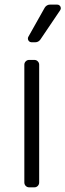

<svg xmlns="http://www.w3.org/2000/svg" viewBox="-20 -802 280 822"><path d="M84.2 -21V-524.9Q84.2 -533.4 90.2 -539.4Q96.2 -545.5 104.8 -545.5H127.1Q135.7 -545.5 141.7 -539.4Q147.7 -533.4 147.7 -524.9V-21Q147.7 -12.1 141.7 -6Q135.7 0 127.1 0H104.8Q96.2 0 90.2 -6Q84.2 -12.1 84.2 -21ZM101.2 -644.2 171.5 -769.2Q175.1 -775.2 181.1 -778.8Q187.1 -782.3 194.2 -782.3H224.8Q231.5 -782.3 236 -777.7Q240.4 -773.1 240.4 -766.7Q240.4 -762.8 237.6 -758.2L152.7 -632.5Q148.8 -627.1 143.3 -624.1Q137.8 -621.1 131.4 -621.1H114.7Q108.3 -621.1 103.9 -625.7Q99.4 -630.3 99.4 -636.7Q99.4 -641 101.2 -644.2Z"/></svg>

Font: DeltaSans Light
Style: Regular
Weight: 300
Designer: Rasmus Andersson
Foundry: rsms
Version: Version 3.012